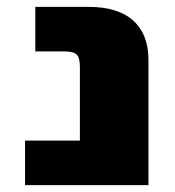

<svg xmlns="http://www.w3.org/2000/svg" viewBox="-20 -540 511 560"><path d="M413 -365V0H53V-130H213V-345Q213 -372 203.5 -381Q194 -390 168 -390H83V-520H238Q324 -520 368.5 -480Q413 -440 413 -365Z"/></svg>

Font: M PLUS 1p Black
Style: Regular
Weight: 900
Version: Version 1.061